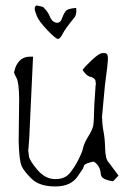

<svg xmlns="http://www.w3.org/2000/svg" viewBox="-20 -631 478 689"><path d="M112.8 -611.3Q132.8 -607.4 135.7 -605Q152.8 -587.4 157.2 -575.2Q165.5 -553.2 180.7 -549.8Q195.8 -546.4 202.1 -564.5Q210 -585.4 217.8 -593.3Q224.1 -599.6 248.5 -602.1Q252 -602.5 253.4 -602.5Q253.9 -598.1 253.9 -588.4Q253.4 -579.1 249 -570.8Q213.4 -526.9 204.6 -509.3Q195.8 -492.2 189 -491.2Q179.7 -491.2 149.9 -522.9Q119.6 -554.7 112.1 -573.7Q104.5 -592.8 104.5 -599.1Q104.5 -605.5 107.2 -608.6Q109.9 -611.8 112.8 -611.3ZM318.4 -49.8Q317.4 -50.8 315.4 -50.8Q310.5 -50.8 298.8 -46.9Q283.2 -42 281.2 -36.1Q279.3 -29.3 277.3 -25.4L260.7 -1Q236.3 38.1 179.2 38.1Q122.1 38.1 94.2 11.2Q66.4 -15.6 57.6 -35.2Q48.8 -54.7 46.9 -124L48.8 -276.4Q47.9 -335 39.6 -350.6Q31.2 -366.2 30.3 -371.1Q31.2 -376 35.2 -388.7Q50.8 -427.7 87.9 -427.7H98.6L85 -136.7L82 -95.7L81.1 -93.8L84 -69.3Q86.9 -53.7 114.3 -21.5Q142.6 11.7 177.7 11.7H178.7Q212.9 11.7 230.5 -9.8Q248 -31.2 261.7 -58.6Q275.4 -85.9 278.8 -102.1Q282.2 -118.2 296.9 -141.6Q311.5 -165 314.5 -180.2Q317.4 -195.3 318.4 -254.9L323.2 -326.2L324.2 -329.1L322.3 -341.8V-343.8L321.3 -344.7Q316.4 -352.5 305.7 -355Q294.9 -357.4 286.6 -366.7Q278.3 -376 276.4 -379.9Q282.2 -389.6 309.1 -415Q335.9 -440.4 347.7 -440.4Q359.4 -441.4 363.3 -437.5Q367.2 -433.6 367.2 -419.9Q367.2 -419.9 367.2 -418.9Q367.2 -403.3 356.4 -323.2L345.7 -208L346.7 -205.1Q346.7 -183.6 351.6 -158.7Q356.4 -133.8 357.4 -96.2Q358.4 -58.6 371.1 -46.9L405.3 -1L385.7 19.5L370.1 16.6Q342.8 9.8 341.8 -5.9Q339.8 -35.2 318.4 -49.8Z"/></svg>

Font: Drukaatie burti
Style: Thin
Weight: 100
Version: Version 0.14